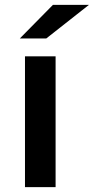

<svg xmlns="http://www.w3.org/2000/svg" viewBox="-20 -764 383 784"><path d="M61 -607H169L343 -744H196ZM82 0H207V-534H82Z"/></svg>

Font: Montserrat Lite SemiBold
Style: Regular
Weight: 600
Designer: Julieta Ulanovsky
Foundry: Julieta Ulanovsky
Version: Version 7.200;PS 007.200;hotconv 1.0.88;makeotf.lib2.5.64775